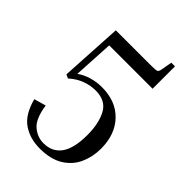

<svg xmlns="http://www.w3.org/2000/svg" viewBox="-226 -858 964 964"><g transform="rotate(45 255.5 -376.0)"><path d="M405 -762H431V-603H123L111 -389Q140 -409 174.5 -419Q209 -429 246 -429Q345 -429 403 -368.5Q461 -308 461 -207Q461 -150 439 -100.5Q417 -51 368.5 -20.5Q320 10 242 10Q173 10 122 -24.5Q71 -59 48 -146L111 -164Q123 -82 158 -52Q193 -22 237 -22Q299 -22 331.5 -67.5Q364 -113 364 -207Q364 -290 335.5 -342.5Q307 -395 235 -395Q201 -395 165 -382.5Q129 -370 94 -339L74 -348L93 -680H341Q377 -680 384.5 -683.5Q392 -687 395 -706Z"/></g></svg>

Font: Inria Serif
Style: Regular
Weight: 400
Designer: Black Foundry Team
Foundry: Black Foundry
Version: Version 1.000; ttfautohint (v1.8.3)